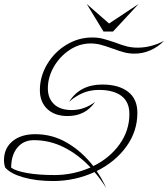

<svg xmlns="http://www.w3.org/2000/svg" viewBox="-31 -898 843 963"><path d="M169 -446Q169 -514 205 -575Q241 -636 301.5 -673Q362 -710 431 -710Q461 -710 484 -704Q507 -698 546 -685Q579 -672 604.5 -665.5Q630 -659 660 -659Q726 -659 792 -693Q762 -663 724 -646Q686 -629 644 -629Q616 -629 591.5 -635.5Q567 -642 532 -655Q496 -668 472.5 -674Q449 -680 423 -680Q367 -680 317.5 -647Q268 -614 238.5 -562Q209 -510 209 -455Q209 -405 240 -375.5Q271 -346 329 -346Q392 -346 446 -387Q398 -316 308 -316Q244 -316 206.5 -351Q169 -386 169 -446ZM658 -332Q658 -239 602.5 -162.5Q547 -86 454 -40Q481 -1 502 45Q471 -3 443 -35Q345 10 235 10Q151 10 86 -8.5Q21 -27 -5 -58Q-11 -75 -11 -95Q-11 -154 31.5 -189.5Q74 -225 146 -225Q233 -225 307 -181Q381 -137 437 -65Q519 -105 568.5 -174Q618 -243 618 -326Q618 -387 578 -417Q538 -447 465 -447Q423 -447 387 -432.5Q351 -418 316 -388Q370 -474 482 -474Q564 -474 611 -438Q658 -402 658 -332ZM423 -58Q363 -122 291 -158.5Q219 -195 139 -195Q87 -195 56 -157.5Q25 -120 25 -57Q49 -40 106 -30Q163 -20 242 -20Q336 -20 423 -58ZM536 -740H488L404 -878L516 -780L664 -878Z"/></svg>

Font: Srisakdi
Style: Regular
Weight: 400
Designer: Cadson Demak Co.,Ltd.
Foundry: Cadson Demak Co.,Ltd.
Version: Version 1.000